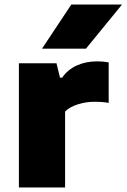

<svg xmlns="http://www.w3.org/2000/svg" viewBox="-20 -828 559 848"><path d="M63.5 -548.5H229.5L245 -485H254.5Q279 -520.5 319 -538.8Q359 -557 409 -557Q435 -557 460 -552.5V-373.5Q435.5 -378.5 397 -378.5Q360 -378.5 324 -367.2Q288 -356 267.5 -335.5V0H63.5ZM165.5 -613 295 -808H519L359.5 -613Z"/></svg>

Font: Encode Sans Expanded ExtraBold
Style: Regular
Weight: 800
Width: 7
Designer: Multiple Designers
Foundry: Impallari Type
Version: Version 2.000